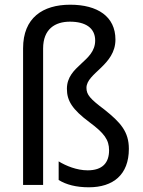

<svg xmlns="http://www.w3.org/2000/svg" viewBox="-20 -785 607 815"><path d="M470 -617C470 -715 394 -765 278 -765C161 -765 78 -709 78 -580V0H163V-579C163 -662 214 -693 277 -693C342 -693 384 -667 384 -613C384 -523 264 -507 264 -408C264 -358 286 -321 360 -266C422 -220 443 -192 443 -147C443 -94 415 -62 352 -62C306 -62 260 -81 229 -100V-21C261 -1 304 10 357 10C460 10 527 -43 527 -153C527 -226 492 -265 423 -320C363 -365 347 -383 347 -412C347 -475 470 -508 470 -617Z"/></svg>

Font: Noto Sans Myanmar UI SemiCondensed
Style: Regular
Weight: 400
Width: 4
Designer: Monotype Design Team
Foundry: Monotype Imaging Inc.
Version: Version 2.103